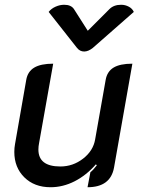

<svg xmlns="http://www.w3.org/2000/svg" viewBox="-20 -776 596 805"><path d="M458 -73Q443 9 347 9L359 -54Q370 -62 386 -83L382 -87Q342 -41 293 -16Q244 9 192 9Q124 9 82 -32.5Q40 -74 40 -139Q40 -156 43 -172L90 -441Q96 -476 123.5 -492.5Q151 -509 203 -509L144 -177Q141 -162 141 -149Q141 -78 233 -78Q286 -78 328.5 -111Q371 -144 379 -192L423 -441Q429 -476 456 -492.5Q483 -509 535 -509ZM439 -738Q457 -756 488 -756Q505 -756 520 -748Q535 -740 541 -726L369 -575Q350 -560 333 -560Q315 -560 303 -575L184 -726Q195 -740 213 -748Q231 -756 249 -756Q278 -756 290 -738L348 -647Z"/></svg>

Font: K2D Medium
Style: Italic
Weight: 500
Italic angle: -10°
Designer: Katatrad Aksorn Co.,Ltd.
Foundry: Cadson Demak Co.,Ltd.
Version: Version 1.000; ttfautohint (v1.6)